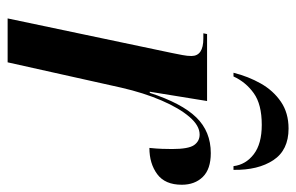

<svg xmlns="http://www.w3.org/2000/svg" viewBox="-160 -636 795 516"><g transform="rotate(90 238.0 -377.5)"><path d="M122 -442Q125 -457 127.5 -470Q130 -483 130 -494Q130 -526 83 -526H69L71 -536H251L226 -382H229Q257 -468 295 -507Q333 -546 391 -546Q434 -546 455 -524.5Q476 -503 476 -468Q476 -423 447.5 -402Q419 -381 377 -381Q379 -400 379.5 -415Q380 -430 380 -442Q380 -486 369.5 -501Q359 -516 341 -516Q317 -516 293.5 -488.5Q270 -461 249.5 -413.5Q229 -366 215 -305L147 0H29ZM175 -607Q185 -647 204 -680.5Q223 -714 253 -734.5Q283 -755 325 -755Q383 -755 410 -714Q437 -673 436 -607H426Q422 -640 394 -661.5Q366 -683 315 -683Q260 -683 230 -661.5Q200 -640 185 -607Z"/></g></svg>

Font: Noto Serif Display Condensed SemiBold
Style: Italic
Weight: 600
Width: 3
Italic angle: -12°
Designer: Monotype Design Team
Foundry: Monotype Imaging Inc.
Version: Version 2.009